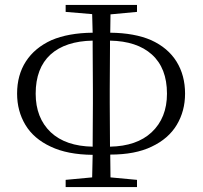

<svg xmlns="http://www.w3.org/2000/svg" viewBox="-20 -755 818 775"><path d="M49 -377Q49 -452 84.5 -507Q120 -562 188 -593Q256 -622 354 -623Q353 -660 352 -698L245 -707V-735H533V-707L426 -697Q425 -660 425 -623Q523 -622 590 -593Q658 -562 692.5 -506.5Q727 -451 727 -377Q727 -307 693.5 -251Q660 -195 592 -163Q526 -131 425 -131Q425 -84 426 -39L533 -29V0H245V-29L352 -39Q353 -84 354 -130Q252 -131 185 -163Q116 -195 82.5 -251Q49 -307 49 -377ZM354 -163Q354 -166 354 -169Q355 -254 355 -338V-393Q355 -480 354 -565Q354 -578 354 -591Q244 -589 184 -535Q124 -480 124 -377Q124 -279 185 -221Q245 -165 354 -163ZM424 -591Q424 -578 424 -566Q423 -482 423 -395V-338Q423 -255 424 -169Q424 -166 424 -163Q532 -165 592 -221Q654 -279 654 -377Q654 -480 593 -535Q533 -589 424 -591Z"/></svg>

Font: Early Summer Mincho Light
Style: Regular
Weight: 300
Designer: GuiWonder
Version: Version 1.002